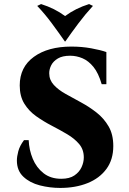

<svg xmlns="http://www.w3.org/2000/svg" viewBox="-20 -909 633 944"><path d="M276 15Q225 15 176 2.5Q127 -10 95 -40Q63 -70 63 -120Q63 -139 70 -165.5Q77 -192 98 -220H121Q123 -172 141 -128.5Q159 -85 194 -57.5Q229 -30 281 -30Q322 -30 346 -46.5Q370 -63 381 -87Q392 -111 392 -135Q392 -174 369 -201Q346 -228 310.5 -249Q275 -270 234.5 -291Q194 -312 158 -337.5Q122 -363 99.5 -399.5Q77 -436 77 -489Q77 -579 146.5 -629.5Q216 -680 331 -680Q382 -680 428.5 -671.5Q475 -663 503 -653V-495H480Q464 -550 439.5 -580Q415 -610 385.5 -622.5Q356 -635 325 -635Q287 -635 264.5 -621.5Q242 -608 232 -588.5Q222 -569 222 -549Q222 -516 244.5 -491.5Q267 -467 303 -447Q339 -427 379.5 -405Q420 -383 455.5 -355Q491 -327 514 -287.5Q537 -248 537 -191Q537 -124 503 -78Q469 -32 410 -8.5Q351 15 276 15ZM418 -889 437 -880Q400 -840 365.5 -794Q331 -748 301 -705H299Q269 -748 235 -794Q201 -840 163 -880L182 -889Q249 -868 300 -830Q351 -868 418 -889Z"/></svg>

Font: Bona Nova SC
Style: Bold
Weight: 700
Designer: Mateusz Machalski
Foundry: Capitalics
Version: Version 4.001; ttfautohint (v1.8.4.7-5d5b)